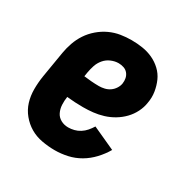

<svg xmlns="http://www.w3.org/2000/svg" viewBox="-128 -644 756 769"><g transform="rotate(30 250.0 -260.0)"><path d="M221 8Q191 8 161 2.5Q131 -3 106.5 -17.5Q82 -32 63.5 -54.5Q45 -77 36.5 -104.5Q28 -132 28 -163Q28 -194 33 -225L53 -345Q57 -369 65.5 -393.5Q74 -418 88.5 -440Q103 -462 124 -480Q145 -498 169 -509Q193 -520 218 -524Q243 -528 268 -528Q294 -528 319.5 -524Q345 -520 367.5 -509.5Q390 -499 408 -482Q426 -465 436 -442.5Q446 -420 450 -394.5Q454 -369 449 -343Q446 -321 435 -299Q424 -277 407 -259.5Q390 -242 369 -229.5Q348 -217 325 -210Q302 -203 279 -200.5Q256 -198 233 -198Q214 -198 195.5 -199Q177 -200 158 -202Q155 -183 156 -164.5Q157 -146 164.5 -130.5Q172 -115 187.5 -106.5Q203 -98 222 -98Q235 -98 249 -101.5Q263 -105 275.5 -113Q288 -121 297.5 -132Q307 -143 315 -156L420 -108Q405 -82 383.5 -59Q362 -36 335.5 -20.5Q309 -5 279.5 1.5Q250 8 221 8ZM246 -303Q258 -303 271 -306Q284 -309 295 -316.5Q306 -324 313.5 -335.5Q321 -347 323 -359Q325 -372 322.5 -384Q320 -396 312.5 -405Q305 -414 293.5 -418Q282 -422 269 -422Q252 -422 234.5 -414.5Q217 -407 205 -392.5Q193 -378 187.5 -361Q182 -344 179 -327L176 -308Q192 -306 210 -304.5Q228 -303 246 -303Z"/></g></svg>

Font: Iosevka Curly Slab Heavy
Style: Italic
Weight: 900
Italic angle: -9°
Monospace: yes
Designer: Belleve Invis
Foundry: Belleve Invis
Version: Version 22.1.2; ttfautohint (v1.8.4)